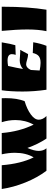

<svg xmlns="http://www.w3.org/2000/svg" viewBox="784 -1324 540 2147"><g transform="rotate(-90 1053.5 -250.0)"><path d="M785 -346Q785 -424 761 -500H1029Q1030 -485 1030 -456Q1030 -328 996 -244Q907 -218 848 -175Q789 -132 789 -86.5Q789 -41 830 0H578Q516 -92 473 -213Q440 -138 440 -86.5Q440 -35 469 0H218Q141 -102 87 -236Q33 -370 14 -500H280Q297 -285 368 -143Q419 -230 419 -354Q419 -421 402 -500H640Q656 -302 734 -143Q785 -237 785 -346Z M1455 -299 1549 -293Q1563 -293 1570 -294L1523 -206H1514Q1495 -206 1460 -216.5Q1425 -227 1410 -227Q1369 -227 1345 -174Q1341 -125 1339 -76Q1391 -66 1421 -66H1430Q1473 -66 1498.5 -85Q1524 -104 1535 -153L1655 -148Q1640 -62 1615 0H1124Q1104 -135 1104 -268Q1104 -401 1118 -500H1654Q1636 -392 1622 -348Q1563 -345 1514 -344Q1522 -367 1522 -387Q1522 -435 1450 -435Q1423 -435 1390 -429Q1368 -334 1356 -262Q1396 -299 1455 -299Z M2052 -500V-473Q2052 -209 2019 0H1779Q1798 -92 1798 -212.5Q1798 -333 1782 -500Z"/></g></svg>

Font: Ruslan Display
Style: Regular
Weight: 400
Designer: Denis Masharov, Vladimir Rabdu
Foundry: Denis Masharov, Vladimir Rabdu
Version: Version 1.000; ttfautohint (v1.4.1)